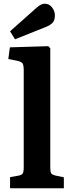

<svg xmlns="http://www.w3.org/2000/svg" viewBox="-20 -1015 387 1035"><path d="M61 -803.2 34.2 -846.2 176.8 -973.1Q201.7 -995.1 220.2 -995.1Q245.1 -995.1 260.5 -975.3Q275.9 -955.6 275.9 -932.1Q275.9 -906.7 264.6 -893.6Q253.4 -880.4 226.1 -869.1ZM34.2 0V-60.1L78.1 -67.9Q97.2 -71.3 102.5 -80.1Q107.9 -88.9 107.9 -112.8V-636.2Q107.9 -664.1 101.3 -673.6Q94.7 -683.1 69.8 -688L24.9 -696.8L33.2 -759.8L240.2 -766.1L251 -754.9V-112.8Q251 -88.9 255.9 -81.1Q260.7 -73.2 278.8 -68.8L324.2 -59.1V0Z"/></svg>

Font: Literata Book
Style: Bold
Weight: 700
Designer: Latin by Veronika Burian and Jose Scaglione. Greek by Irene Vlachou. Cyrillic by Vera Evstafieva
Foundry: TypeTogether
Version: Version 2.003;PS 002.003;hotconv 1.0.88;makeotf.lib2.5.64775